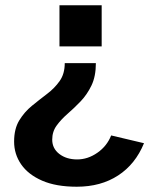

<svg xmlns="http://www.w3.org/2000/svg" viewBox="-20 -537 584 728"><path d="M205.5 -361V-517H365.5V-361ZM526 6Q493.5 85.5 428 128.2Q362.5 171 271 171Q192.5 171 139.8 148Q87 125 60.2 86.2Q33.5 47.5 33.5 0Q33.5 -48.5 53 -80.5Q72.5 -112.5 101 -135.8Q129.5 -159 158.2 -180.8Q187 -202.5 206.2 -229.8Q225.5 -257 225.5 -297.5H343.5Q343.5 -247.5 326.8 -212.8Q310 -178 285.5 -152.5Q261 -127 236.2 -105.5Q211.5 -84 194.8 -61Q178 -38 178 -7.5Q178 26 205 46.8Q232 67.5 272.5 67.5Q313 67.5 349.2 42.2Q385.5 17 401.5 -23.5Z"/></svg>

Font: Public Sans
Style: Bold
Weight: 700
Designer: The Public Sans project authors (U.S. Web Design System). Libre Franklin designed by Pablo Impallari and Rodrigo Fuenzal
Version: Version 1.008; ttfautohint (v1.8.1) -l 8 -r 50 -G 200 -x 14 